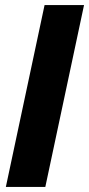

<svg xmlns="http://www.w3.org/2000/svg" viewBox="-20 -734 350 754"><path d="M3 0 155 -714H310L158 0Z"/></svg>

Font: Noto Sans Condensed ExtraBold
Style: Italic
Weight: 800
Width: 3
Italic angle: -12°
Designer: Monotype Design Team
Foundry: Monotype Imaging Inc.
Version: Version 2.013; ttfautohint (v1.8.4.7-5d5b)